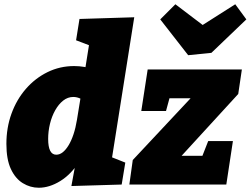

<svg xmlns="http://www.w3.org/2000/svg" viewBox="-20 -866 1176 901"><path d="M162 15Q122 15 87 -6.5Q52 -28 31 -73Q10 -118 10 -191Q10 -267 34 -333Q58 -399 101.5 -449Q145 -499 203 -527.5Q261 -556 328 -556Q376 -556 425.5 -539.5Q475 -523 522 -487L378 -531L412 -745L481 -622L337 -677L353 -777L610 -785L491 -33L424 -160L568 -103L551 0L315 7L343 -145L401 -253Q390 -168 352 -108Q314 -48 263 -16.5Q212 15 162 15ZM244 -140Q260 -140 274.5 -151.5Q289 -163 302 -184.5Q315 -206 325 -236Q335 -266 341 -303L362 -432L394 -378Q375 -395 358 -403Q341 -411 324 -411Q298 -411 276.5 -394Q255 -377 239 -348.5Q223 -320 214.5 -285Q206 -250 206 -214Q206 -177 215.5 -158.5Q225 -140 244 -140ZM1073 -204 1042 0H587L603 -115L912 -445L933 -405H730L787 -448L759 -345H643L673 -540H1115L1098 -425L781 -79L783 -135H964L908 -79L957 -204ZM1084 -846 1136 -775 972 -618 863 -607 732 -775 803 -846 994 -701 859 -703Z"/></svg>

Font: Bitter Thin Black
Style: Italic
Weight: 900
Italic angle: -9°
Version: Version 3.020